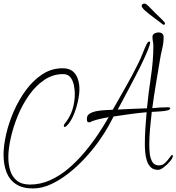

<svg xmlns="http://www.w3.org/2000/svg" viewBox="-29 -916 995 1083"><path d="M157 147Q98 147 61 122.5Q24 98 7.5 55Q-9 12 -9 -43Q-9 -94 5.5 -158Q20 -222 48.5 -287.5Q77 -353 117.5 -408Q158 -463 210 -497Q262 -531 324 -531Q360 -531 380.5 -514.5Q401 -498 410 -471Q419 -444 419 -413Q419 -383 410 -342.5Q401 -302 385 -264.5Q369 -227 346 -205Q344 -204 341.5 -202Q339 -200 336 -200Q331 -200 331 -206Q331 -214 338 -221Q367 -257 380 -299Q393 -341 393 -387Q393 -408 388 -434Q383 -460 369 -479Q355 -498 327 -498Q269 -498 220.5 -465Q172 -432 134 -378Q96 -324 70.5 -261Q45 -198 31.5 -137Q18 -76 18 -29Q18 12 29 47Q40 82 67 103.5Q94 125 140 125Q199 125 253.5 100.5Q308 76 356.5 35Q405 -6 447 -56Q489 -106 523.5 -157.5Q558 -209 584 -255Q561 -251 538 -246Q515 -241 492 -233Q488 -232 484 -229Q480 -226 475 -226Q465 -226 463 -231.5Q461 -237 461 -247Q461 -266 478.5 -276Q496 -286 520.5 -290Q545 -294 569.5 -295Q594 -296 607 -297Q644 -362 681 -427Q718 -492 751 -559Q764 -585 774.5 -612Q785 -639 797 -665Q799 -670 803 -675.5Q807 -681 814 -682Q818 -680 818 -677Q818 -666 806.5 -637.5Q795 -609 777 -570.5Q759 -532 737 -490Q715 -448 694.5 -409Q674 -370 658 -340.5Q642 -311 635 -298Q676 -300 717.5 -302Q759 -304 800 -305Q808 -390 822 -481.5Q836 -573 836 -657Q836 -670 833.5 -682.5Q831 -695 831 -707Q831 -721 842 -727Q853 -733 864 -733Q894 -733 894 -706Q894 -675 886 -642Q878 -609 873 -577Q862 -510 850.5 -442Q839 -374 830 -306Q852 -308 874 -309.5Q896 -311 917 -311Q921 -311 926 -310Q931 -309 931 -304Q931 -298 917.5 -294Q904 -290 885 -288.5Q866 -287 849.5 -286Q833 -285 827 -285Q822 -239 817.5 -192Q813 -145 813 -98Q813 -79 815.5 -52Q818 -25 829.5 -4Q841 17 868 17Q888 17 903 2Q918 -13 928 -27.5Q938 -42 942 -42Q946 -42 946 -37Q946 -25 930.5 -6.5Q915 12 895.5 27Q876 42 863 42Q836 42 821 27Q806 12 799 -11Q792 -34 790 -58.5Q788 -83 788 -102Q788 -147 791 -192.5Q794 -238 798 -283Q752 -279 705.5 -272.5Q659 -266 612 -259L583 -205Q561 -165 527 -117.5Q493 -70 450 -23.5Q407 23 358 61.5Q309 100 258 123.5Q207 147 157 147ZM895 -776Q894 -776 890 -778Q863 -799 835 -819.5Q807 -840 788.5 -857Q770 -874 770 -883Q770 -889 776 -893Q781 -896 784 -896Q792 -896 799 -890Q806 -884 813 -877Q826 -863 845 -844.5Q864 -826 880 -810.5Q896 -795 899 -790Q902 -786 902 -781Q902 -780 899.5 -778Q897 -776 895 -776Z"/></svg>

Font: Licorice
Style: Regular
Weight: 400
Designer: Robert E. Leuschke
Foundry: Robert E. Leuschke
Version: Version 1.010; ttfautohint (v1.8.3)